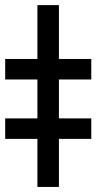

<svg xmlns="http://www.w3.org/2000/svg" viewBox="-61 -739 380 759"><path d="M171.9 -718.8V0H86.9V-718.8ZM-40.5 -424.8V-505.9H299.8V-424.8ZM-40.5 -189.9V-271H299.8V-189.9Z"/></svg>

Font: Inter Semi Bold
Style: Regular
Weight: 600
Designer: Rasmus Andersson
Foundry: rsms
Version: Version 4.000;git-e0f93cc